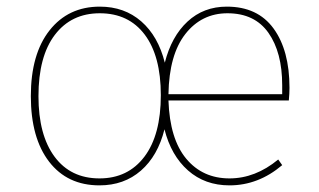

<svg xmlns="http://www.w3.org/2000/svg" viewBox="-20 -549 961 579"><path d="M831 -265V-292Q831 -391 789.5 -450Q748 -509 666 -509Q588 -509 539 -446.5Q490 -384 488 -265ZM280 -11Q366 -11 415.5 -76.5Q465 -142 465 -262Q465 -380 416.5 -444.5Q368 -509 281 -509Q195 -509 145.5 -444Q96 -379 96 -259Q96 -142 144.5 -76.5Q193 -11 280 -11ZM853 -284Q853 -268 851 -246H488Q492 -130 541.5 -70.5Q591 -11 672 -11Q750 -11 819 -68L831 -51Q759 10 672 10Q598 10 547 -35Q496 -80 476 -159Q456 -79 405 -34.5Q354 10 280 10Q183 10 128 -61.5Q73 -133 73 -259Q73 -386 129.5 -457.5Q186 -529 281 -529Q355 -529 406 -484.5Q457 -440 477 -360Q497 -439 545.5 -484Q594 -529 664 -529Q757 -529 805 -463Q853 -397 853 -284Z"/></svg>

Font: FiraSans
Style: Regular
Weight: 150
Designer: Carrois Corporate & Edenspiekermann AG
Foundry: Carrois Corporate GbR & Edenspiekermann AG
Version: Version 3.106;PS 003.106;hotconv 1.0.70;makeotf.lib2.5.58329